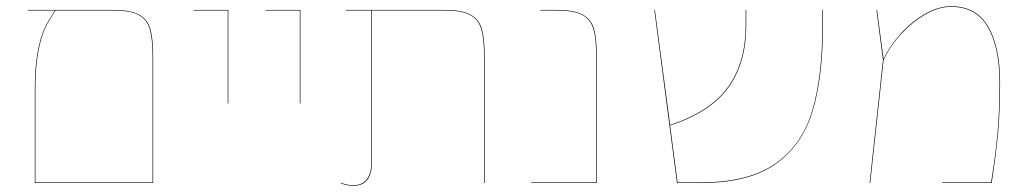

<svg xmlns="http://www.w3.org/2000/svg" viewBox="-20 -589 3329 618"><path d="M473 -406V0H92V-300Q92 -373 101 -421Q110 -469 123 -497Q136 -525 157 -555H70V-557H345Q400 -557 427.5 -542Q455 -527 464 -496Q473 -465 473 -406ZM471 -2V-406Q471 -464 462 -495Q453 -526 426.5 -540.5Q400 -555 345 -555H159Q138 -525 125 -497Q112 -469 103 -421Q94 -373 94 -300V-2Z M713 -555H603V-557H715V-256H713Z M945 -555H835V-557H947V-256H945Z M1540 -406V0H1538V-406Q1538 -464 1529 -495Q1520 -526 1493.5 -540.5Q1467 -555 1412 -555H1177V-64Q1177 -29 1162 -10Q1147 9 1118 9Q1096 9 1077 1V-1Q1096 7 1118 7Q1146 7 1160.5 -12Q1175 -31 1175 -64V-555H1094V-557H1412Q1467 -557 1494.5 -542Q1522 -527 1531 -496Q1540 -465 1540 -406Z M1901 -406V0H1690V-2H1899V-406Q1899 -464 1890 -495Q1881 -526 1854.5 -540.5Q1828 -555 1773 -555H1719V-557H1773Q1828 -557 1855.5 -542Q1883 -527 1892 -496Q1901 -465 1901 -406Z M2629 -557V-508Q2629 -341 2595.5 -231Q2562 -121 2476 -60.5Q2390 0 2236 0H2159L2086 -557H2088L2137 -187Q2265 -229 2322.5 -308Q2380 -387 2380 -507V-557H2382V-507Q2382 -386 2324 -306.5Q2266 -227 2137 -185L2161 -2H2236Q2389 -2 2475 -62Q2561 -122 2594 -232Q2627 -342 2627 -508V-557Z M3199 -326Q3199 -229 3192.5 -159.5Q3186 -90 3172 0H3013V-2H3170Q3184 -88 3190.5 -158Q3197 -228 3197 -326Q3197 -436 3159.5 -501.5Q3122 -567 3041 -567Q3001 -567 2958 -542Q2915 -517 2879 -477.5Q2843 -438 2824 -395L2781 0H2779L2822 -396L2801 -557H2803L2824 -399Q2844 -442 2879.5 -481Q2915 -520 2958 -544.5Q3001 -569 3041 -569Q3123 -569 3161 -503Q3199 -437 3199 -326Z"/></svg>

Font: FiraGO Two
Style: Regular
Weight: 100
Designer: bBox Type
Foundry: bBox Type GmbH
Version: Version 1.001